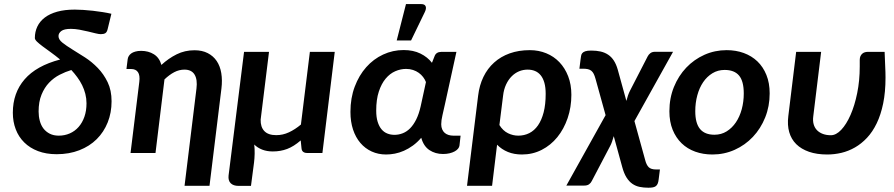

<svg xmlns="http://www.w3.org/2000/svg" viewBox="-20 -733 4283 920"><path d="M496.1 -594.7Q492.7 -579.1 484.9 -574.2Q477.1 -569.3 462.9 -569.3Q454.6 -569.3 438.2 -573.2Q421.9 -577.1 402.1 -582Q382.3 -586.9 360.6 -590.8Q338.9 -594.7 319.8 -594.7Q287.6 -594.7 273.9 -584.5Q260.3 -574.2 260.3 -560.1Q260.3 -543.5 279.1 -528.6Q297.9 -513.7 326.2 -496.3Q354.5 -479 387.5 -457.8Q420.4 -436.5 448.7 -407.2Q477.1 -377.9 495.8 -339.1Q514.6 -300.3 514.6 -247.6Q514.6 -192.9 496.1 -146.5Q477.5 -100.1 443.4 -66.2Q409.2 -32.2 360.4 -13.2Q311.5 5.9 251.5 5.9Q201.2 5.9 162.1 -9Q123 -23.9 96.2 -50.5Q69.3 -77.1 55.4 -113.5Q41.5 -149.9 41.5 -192.9Q41.5 -287.6 97.9 -352.8Q154.3 -418 268.1 -447.8Q245.1 -466.8 223.4 -482.4Q201.7 -498 184.6 -510.7Q167.5 -523.4 157.2 -533.4Q147 -543.5 147 -550.8Q147 -580.6 158.9 -605.7Q170.9 -630.9 194.6 -648.9Q218.3 -667 254.2 -677Q290 -687 338.4 -687Q356.4 -687 379.2 -685.5Q401.9 -684.1 425.5 -681.4Q449.2 -678.7 472.2 -675Q495.1 -671.4 513.7 -667ZM394.5 -237.8Q394.5 -261.2 388.9 -283.2Q383.3 -305.2 373.5 -325Q363.8 -344.7 350.3 -363Q336.9 -381.3 321.8 -397.5Q293.9 -389.2 265.9 -374.8Q237.8 -360.4 215.3 -336.9Q192.9 -313.5 179 -279.5Q165 -245.6 165 -198.7Q165 -175.3 170.7 -154.1Q176.3 -132.8 188.2 -117.2Q200.2 -101.6 218.5 -92.3Q236.8 -83 261.7 -83Q290 -83 314.5 -93.8Q338.9 -104.5 356.7 -124.8Q374.5 -145 384.5 -173.6Q394.5 -202.1 394.5 -237.8Z M983.9 157.2H864.3L921.4 -308.6Q926.8 -351.6 912.4 -375.5Q897.9 -399.4 863.8 -399.4Q838.4 -399.4 814.7 -387Q791 -374.5 768.1 -352.5L725.1 0H605.5L647.5 -340.8Q651.4 -372.1 641.1 -387.2Q630.9 -402.3 608.4 -402.3H585.9L591.8 -449.2Q592.8 -457 596.9 -464.1Q601.1 -471.2 608.6 -476.8Q616.2 -482.4 628.2 -485.8Q640.1 -489.3 656.2 -489.3Q691.4 -489.3 717.5 -472.9Q743.7 -456.5 753.4 -421.9Q787.1 -453.1 826.4 -472.7Q865.7 -492.2 912.1 -492.2Q948.7 -492.2 975.3 -478.5Q1002 -464.8 1018.3 -440.7Q1034.7 -416.5 1040.3 -382.6Q1045.9 -348.6 1041 -308.6Z M1269 -484.4 1229 -160.2Q1228 -124.5 1246.6 -105Q1265.1 -85.4 1303.7 -85.4Q1335.4 -85.4 1364.7 -99.1Q1394 -112.8 1421.9 -136.2L1464.8 -484.4H1584L1524.9 0H1451.2Q1439.9 0 1432.9 -5.4Q1425.8 -10.7 1424.8 -22L1420.9 -60.1Q1403.8 -45.4 1387.9 -35.4Q1372.1 -25.4 1356 -19.3Q1339.8 -13.2 1323 -10.3Q1306.2 -7.3 1287.1 -7.3Q1258.8 -7.3 1236.3 -16.1Q1213.9 -24.9 1198.2 -40.5Q1200.7 -19.5 1200.2 3.4Q1199.7 26.4 1197.3 45.4L1182.6 157.7H1123Q1098.1 157.7 1085.4 145Q1072.8 132.3 1075.2 108.4L1149.4 -484.4Z M2102.5 4.9Q2065.9 4.9 2037.8 -13.7Q2009.8 -32.2 1998.5 -72.8Q1979.5 -50.8 1958.3 -35.4Q1937 -20 1915.3 -10.5Q1893.6 -1 1871.8 3.2Q1850.1 7.3 1830.1 7.3Q1792.5 7.3 1761 -7.1Q1729.5 -21.5 1706.8 -48.1Q1684.1 -74.7 1671.6 -112.3Q1659.2 -149.9 1659.2 -196.8Q1659.2 -263.2 1679.7 -317.6Q1700.2 -372.1 1734.9 -411.1Q1769.5 -450.2 1815.9 -471.7Q1862.3 -493.2 1914.1 -493.2Q1960.4 -493.2 1994.6 -476.3Q2028.8 -459.5 2049.8 -432.1L2062 -462.9Q2065.9 -474.1 2074.2 -479.2Q2082.5 -484.4 2093.8 -484.4H2167L2112.3 -234.9Q2106 -205.6 2100.1 -180.9Q2094.2 -156.2 2094.2 -137.7Q2094.2 -123.5 2098.9 -113Q2103.5 -102.5 2111.3 -95.9Q2119.1 -89.4 2129.6 -86.2Q2140.1 -83 2151.9 -83H2187L2181.6 -35.2Q2180.7 -27.8 2174.8 -20.5Q2168.9 -13.2 2158.7 -7.6Q2148.4 -2 2134.3 1.5Q2120.1 4.9 2102.5 4.9ZM1870.1 -86.9Q1890.6 -86.9 1909.9 -94.5Q1929.2 -102.1 1945.3 -118.4Q1961.4 -134.8 1974.4 -160.6Q1987.3 -186.5 1995.6 -223.1L2021 -339.8Q2016.1 -352.5 2007.3 -364Q1998.5 -375.5 1986.6 -384Q1974.6 -392.6 1959.2 -397.7Q1943.8 -402.8 1925.8 -402.8Q1899.4 -402.8 1873.8 -391.6Q1848.1 -380.4 1827.9 -356.2Q1807.6 -332 1795.2 -294.2Q1782.7 -256.3 1782.7 -203.1Q1782.7 -171.4 1789.6 -149.4Q1796.4 -127.4 1808.1 -113.5Q1819.8 -99.6 1835.7 -93.3Q1851.6 -86.9 1870.1 -86.9ZM1880.9 -539.1 1925.3 -713.4H1998.5Q2015.1 -713.4 2019.5 -702.9Q2023.9 -692.4 2015.6 -675.3L1949.7 -539.1Z M2271 -274.4Q2276.9 -324.2 2296.4 -364.5Q2315.9 -404.8 2347.7 -433.3Q2379.4 -461.9 2422.4 -477.3Q2465.3 -492.7 2519 -492.7Q2561 -492.7 2597.4 -477.8Q2633.8 -462.9 2660.4 -435.1Q2687 -407.2 2702.4 -367.7Q2717.8 -328.1 2717.8 -278.8Q2717.8 -219.2 2700 -167Q2682.1 -114.7 2650.6 -75.9Q2619.1 -37.1 2575.7 -14.9Q2532.2 7.3 2481 7.3Q2443.4 7.3 2413.6 -4.9Q2383.8 -17.1 2361.8 -39.6L2337.9 157.2H2217.8ZM2373 -133.8Q2390.1 -106.4 2414.1 -94.7Q2438 -83 2463.4 -83Q2492.2 -83 2516.4 -95.2Q2540.5 -107.4 2557.9 -132.3Q2575.2 -157.2 2585 -194.8Q2594.7 -232.4 2594.7 -283.2Q2594.7 -314 2588.6 -335.9Q2582.5 -357.9 2571 -372.1Q2559.6 -386.2 2543.7 -392.8Q2527.8 -399.4 2508.3 -399.4Q2486.8 -399.4 2467.3 -391.4Q2447.8 -383.3 2431.9 -367.4Q2416 -351.6 2405 -328.1Q2394 -304.7 2390.6 -274.4Z M2920.9 -80.6Q2917 -66.9 2912.8 -54.7Q2908.7 -42.5 2903.3 -32.7L2815.4 134.8Q2811 144 2802.5 150.1Q2793.9 156.2 2779.8 156.2H2693.8L2881.8 -181.2L2833.5 -355.5Q2829.6 -369.6 2825 -378.9Q2820.3 -388.2 2813.5 -393.8Q2806.6 -399.4 2796.9 -401.6Q2787.1 -403.8 2773.4 -403.8H2756.3L2761.7 -446.8Q2763.2 -456.1 2764.2 -464.1Q2765.1 -472.2 2769.8 -478Q2774.4 -483.9 2784.4 -487.3Q2794.4 -490.7 2813 -490.7Q2837.9 -490.7 2858.2 -486.1Q2878.4 -481.4 2894.3 -470.7Q2910.2 -460 2921.4 -442.6Q2932.6 -425.3 2939.9 -399.9L2981.4 -249.5Q2988.3 -277.8 2999 -298.8L3083.5 -462.9Q3087.9 -471.7 3096.4 -478.3Q3105 -484.9 3119.1 -484.9H3205.1L3020 -152.8L3071.3 33.2Q3077.1 56.6 3088.1 67.9Q3099.1 79.1 3124.5 79.1H3142.1L3136.2 126Q3134.8 138.7 3131.6 146.5Q3128.4 154.3 3122.8 158.7Q3117.2 163.1 3108.4 164.8Q3099.6 166.5 3086.9 166.5Q3064.5 166.5 3045.2 162.6Q3025.9 158.7 3010 147.7Q2994.1 136.7 2981.9 117.2Q2969.7 97.7 2961.4 66.9Z M3403.3 -87.4Q3436 -87.4 3461.9 -103.5Q3487.8 -119.6 3506.1 -146.7Q3524.4 -173.8 3534.2 -209.7Q3543.9 -245.6 3543.9 -285.2Q3543.9 -344.2 3521.2 -371.1Q3498.5 -397.9 3452.1 -397.9Q3419.9 -397.9 3393.8 -382.1Q3367.7 -366.2 3349.4 -339.4Q3331.1 -312.5 3321.3 -276.4Q3311.5 -240.2 3311.5 -200.2Q3311.5 -142.1 3334.5 -114.7Q3357.4 -87.4 3403.3 -87.4ZM3393.6 7.3Q3349.1 7.3 3311.3 -6.3Q3273.4 -20 3246.1 -46.4Q3218.8 -72.8 3203.1 -111.3Q3187.5 -149.9 3187.5 -199.7Q3187.5 -262.7 3209.2 -316.2Q3231 -369.6 3268.3 -408.9Q3305.7 -448.2 3355.5 -470.5Q3405.3 -492.7 3461.9 -492.7Q3506.3 -492.7 3543.9 -479Q3581.5 -465.3 3609.1 -439Q3636.7 -412.6 3652.3 -374Q3668 -335.4 3668 -285.6Q3668 -223.6 3646.5 -170.2Q3625 -116.7 3587.6 -77.1Q3550.3 -37.6 3500.2 -15.1Q3450.2 7.3 3393.6 7.3Z M3914.6 -484.4 3877 -176.3Q3874 -154.8 3878.7 -137.9Q3883.3 -121.1 3894.5 -109.4Q3905.8 -97.7 3922.9 -91.3Q3939.9 -85 3961.4 -85Q3986.3 -85 4011 -111.1Q4035.6 -137.2 4055.4 -182.1Q4075.2 -227.1 4087.4 -286.9Q4099.6 -346.7 4099.6 -414.1V-445.8Q4099.6 -456.5 4103 -463.9Q4106.4 -471.2 4111.8 -475.8Q4117.2 -480.5 4123.8 -482.4Q4130.4 -484.4 4136.2 -484.4H4218.8Q4219.2 -471.2 4220 -454.3Q4220.7 -437.5 4221.4 -420.2Q4222.2 -402.8 4222.7 -387.2Q4223.1 -371.6 4223.1 -361.3Q4223.1 -292 4211.9 -237.5Q4200.7 -183.1 4180.9 -142.1Q4161.1 -101.1 4134.5 -72.8Q4107.9 -44.4 4076.9 -26.6Q4045.9 -8.8 4012 -0.7Q3978 7.3 3943.8 7.3Q3894 7.3 3856.7 -5.6Q3819.3 -18.6 3795.4 -42.2Q3771.5 -65.9 3761.7 -99.9Q3752 -133.8 3757.3 -176.3L3794.9 -484.4Z"/></svg>

Font: Carlito
Style: Bold Italic
Weight: 700
Italic angle: -7°
Designer: Lukasz Dziedzic
Foundry: tyPoland Lukasz Dziedzic
Version: Version 1.104